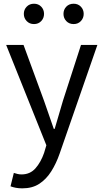

<svg xmlns="http://www.w3.org/2000/svg" viewBox="-20 -787 561 1041"><path d="M100.9 234.2Q82.1 234.2 66.1 231.2Q50.2 228.2 37 223.2L55 150.5Q63 153.3 74.2 156Q85.5 158.7 96.7 158.7Q143.2 158.7 172.5 125.4Q201.8 92 219.1 41.9L231.4 0.7L13.4 -543.4H107.6L218.4 -241.5Q231.4 -205.6 244.7 -165.9Q258.1 -126.2 271.5 -88.4H276.5Q287.6 -125.8 299.2 -165.5Q310.8 -205.2 321.5 -241.5L419.2 -543.4H508L303.5 45.5Q285 99 258.1 141.7Q231.2 184.4 193.4 209.3Q155.5 234.2 100.9 234.2ZM164.3 -656.5Q140.1 -656.5 124.7 -672.7Q109.2 -688.9 109.2 -711.7Q109.2 -734.8 124.7 -750.8Q140.1 -766.8 164.3 -766.8Q188.3 -766.8 203.5 -750.8Q218.8 -734.8 218.8 -711.7Q218.8 -688.9 203.5 -672.7Q188.3 -656.5 164.3 -656.5ZM379.3 -656.5Q354.7 -656.5 339.4 -672.7Q324.2 -688.9 324.2 -711.7Q324.2 -734.8 339.4 -750.8Q354.7 -766.8 379.3 -766.8Q403.2 -766.8 418.5 -750.8Q433.8 -734.8 433.8 -711.7Q433.8 -688.9 418.5 -672.7Q403.2 -656.5 379.3 -656.5Z"/></svg>

Font: Noto Sans KR Thin
Style: Regular
Weight: 100
Designer: Ryoko NISHIZUKA 西塚涼子 (kana, bopomofo & ideographs); Paul D. Hunt (Latin, Greek & Cyrillic); Sandoll Communications 산돌커뮤니
Foundry: Adobe
Version: Version 2.004-H2;hotconv 1.0.118;makeotfexe 2.5.65603